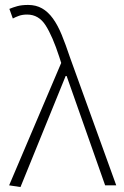

<svg xmlns="http://www.w3.org/2000/svg" viewBox="-20 -751 501 778"><path d="M63 7 17 0 228 -496 220 -521Q193 -604 165 -648Q137 -692 90 -692Q71 -692 57 -687Q43 -682 32 -676L18 -715Q32 -721 50 -726Q68 -731 94 -731Q126 -731 150.5 -717Q175 -703 194.5 -676Q214 -649 230 -610Q246 -571 263 -520L451 0H406L250 -443H246Z"/></svg>

Font: hySource Sans Pro Light
Style: Regular
Weight: 300
Designer: Paul D. Hunt
Foundry: Adobe Systems Incorporated
Version: Version 2.021;PS 2.000;hotconv 1.0.86;makeotf.lib2.5.63406